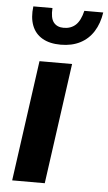

<svg xmlns="http://www.w3.org/2000/svg" viewBox="-53 -775 457 810"><g transform="rotate(5 175.5 -369.5)"><path d="M30 0 101 -511H239L168 0ZM184 -588Q137 -588 106 -606Q75 -624 62 -658Q49 -692 55 -739H136Q133 -697 147.5 -678.5Q162 -660 190 -660Q221 -660 241 -678.5Q261 -697 271 -739H351Q344 -692 322.5 -658Q301 -624 266 -606Q231 -588 184 -588Z"/></g></svg>

Font: Chivo SemiBold
Style: Italic
Weight: 600
Italic angle: -8.05°
Designer: Hector Gatti
Foundry: Omnibus-Type
Version: Version 2.002